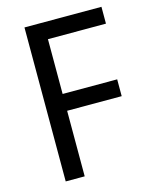

<svg xmlns="http://www.w3.org/2000/svg" viewBox="-109 -787 686 860"><g transform="rotate(-15 234.0 -357.0)"><path d="M176 0H88V-714H445V-636H176V-382H429V-304H176Z"/></g></svg>

Font: Noto Sans Arabic SemiCondensed
Style: Regular
Weight: 400
Width: 4
Designer: Monotype Design Team, Nadine Chahine, Nizar Qandah and Khaled Hosny
Foundry: Monotype Imaging Inc.
Version: Version 2.012